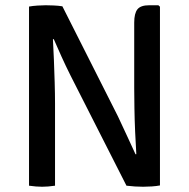

<svg xmlns="http://www.w3.org/2000/svg" viewBox="-20 -707 720 731"><path d="M90.5 -682Q103.5 -684.5 122.8 -685.8Q142 -687 154 -687Q166.5 -687 184.2 -686.2Q202 -685.5 217.5 -683L189.5 -559L181.5 -557.5Q183.5 -522.5 185.2 -479.8Q187 -437 188.2 -393.2Q189.5 -349.5 189.5 -312.5V0Q176 2 163.5 3Q151 4 140.5 4Q130.5 4 117 3Q103.5 2 90.5 0ZM248.5 -419.5Q230 -456.5 214.2 -491.5Q198.5 -526.5 184.5 -558.5L134.5 -618.5L217.5 -683L429 -264Q448 -224.5 464.8 -187.2Q481.5 -150 496 -119.5L548.5 -64L461.5 0ZM589 -681.5V-1Q576.5 1.5 558.2 2.8Q540 4 525 4Q510.5 4 494 3Q477.5 2 461.5 0L490.5 -119L499 -120Q496.5 -160 494.5 -205.2Q492.5 -250.5 491.8 -294Q491 -337.5 491 -372V-621Q491 -656 503.2 -671.5Q515.5 -687 548 -687H583Z"/></svg>

Font: Signika
Style: Regular
Weight: 400
Designer: Anna Giedry
Foundry: Anna Giedry
Version: Version 2.001